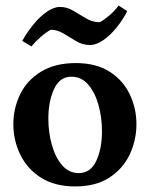

<svg xmlns="http://www.w3.org/2000/svg" viewBox="-20 -661 539 691"><path d="M251 10Q177 10 127.5 -21.5Q78 -53 53 -104.5Q28 -156 28 -214Q28 -271 52.5 -321.5Q77 -372 127.5 -403Q178 -434 253 -434Q326 -434 374.5 -403Q423 -372 447 -321.5Q471 -271 471 -214Q471 -156 446.5 -104.5Q422 -53 373 -21.5Q324 10 251 10ZM263 -38Q306 -38 326.5 -82Q347 -126 347 -189Q347 -238 334.5 -283Q322 -328 297.5 -356.5Q273 -385 237 -385Q195 -385 174.5 -340.5Q154 -296 154 -234Q154 -185 166.5 -140Q179 -95 203.5 -66.5Q228 -38 263 -38ZM93 -494 60 -514Q77 -544 99.5 -572Q122 -600 147.5 -618Q173 -636 196 -636Q221 -636 243.5 -622.5Q266 -609 289.5 -595Q313 -581 339 -581Q354 -589 373 -605Q392 -621 407 -641L438 -621Q423 -591 400.5 -563Q378 -535 352.5 -517Q327 -499 304 -499Q277 -499 254 -513Q231 -527 208.5 -540.5Q186 -554 163 -554Q147 -546 127 -528.5Q107 -511 93 -494Z"/></svg>

Font: Ruwudu SemiBold
Style: Regular
Weight: 600
Designer: Becca Hirsbrunner Spalinger
Foundry: SIL International
Version: Version 3.000